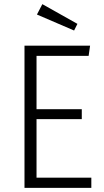

<svg xmlns="http://www.w3.org/2000/svg" viewBox="-20 -905 501 925"><path d="M407 -636H156V-379H374V-331H156V-49H420V0H98V-685H414ZM353 -790 337 -758 158 -835 184 -885Z"/></svg>

Font: Fira Sans Condensed Light
Style: Regular
Weight: 300
Width: 3
Designer: bBox Type GmbH & Carrois Corporate GbR & Edenspiekermann AG
Foundry: bBox Type GmbH & Carrois Corporate GbR & Edenspiekermann AG
Version: Version 4.301